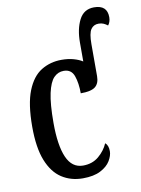

<svg xmlns="http://www.w3.org/2000/svg" viewBox="-86 -819 653 888"><g transform="rotate(-10 240.0 -375.0)"><path d="M231 10Q175 10 132 -18Q89 -46 65 -106.5Q41 -167 41 -265Q41 -372 65.5 -433.5Q90 -495 132.5 -521Q175 -547 228 -547Q259 -547 284 -540Q309 -533 326 -522V-611Q326 -674 348 -717Q370 -760 418 -760Q480 -760 480 -703Q480 -691 476.5 -681.5Q473 -672 468 -666Q459 -673 449 -677.5Q439 -682 426 -682Q402 -682 389.5 -663.5Q377 -645 377 -594V-444Q377 -410 357.5 -394.5Q338 -379 289 -379Q289 -427 277 -461Q265 -495 229 -495Q202 -495 182.5 -475Q163 -455 152 -405Q141 -355 141 -266Q141 -160 165.5 -104Q190 -48 242 -48Q286 -48 316 -73.5Q346 -99 360 -132Q375 -120 375 -92Q375 -71 360.5 -47Q346 -23 314 -6.5Q282 10 231 10Z"/></g></svg>

Font: Noto Serif ExtraCondensed Medium
Style: Regular
Weight: 500
Width: 2
Designer: Monotype Design Team
Foundry: Monotype Imaging Inc.
Version: Version 2.015